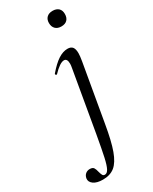

<svg xmlns="http://www.w3.org/2000/svg" viewBox="-317 -653 783 981"><g transform="rotate(-30 74.5 -163.0)"><path d="M187 -302 129 32Q113 127 94 179Q75 231 48 253Q21 275 -22 275Q-58 275 -77 261Q-96 247 -93 227Q-90 211 -79.5 202.5Q-69 194 -55 194Q-38 194 -32 203Q-26 212 -22 230Q-18 245 -14 251.5Q-10 258 -1 258Q12 258 21.5 240Q31 222 40 181.5Q49 141 64 56L125 -297Q128 -312 128 -322Q128 -353 109 -353Q85 -353 43 -309Q42 -308 40 -308Q37 -308 35 -311.5Q33 -315 35 -317Q70 -358 98.5 -376.5Q127 -395 154 -395Q174 -395 183 -383.5Q192 -372 192 -347Q192 -332 187 -302ZM220 -589Q232 -577 232 -556Q232 -534 220 -521.5Q208 -509 185 -509Q163 -509 150.5 -521.5Q138 -534 138 -556Q138 -577 150.5 -589Q163 -601 185 -601Q207 -601 220 -589Z"/></g></svg>

Font: CormorantInfant-MediumItalic
Style: Italic
Weight: 500
Italic angle: -10°
Designer: Christian Thalmann (Catharsis Fonts)
Foundry: Catharsis Fonts
Version: Version 3.303